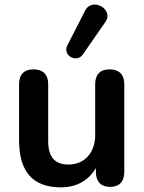

<svg xmlns="http://www.w3.org/2000/svg" viewBox="-20 -795 619 825"><path d="M433 -701C471 -755 375 -810 345 -748L269 -599C248 -556 310 -523 336 -561ZM242 10C308 10 361 -19 392 -73V-56C392 -15 414 8 453 8C493 8 514 -15 514 -56V-434C514 -475 491 -497 451 -497C411 -497 389 -475 389 -434V-214C389 -138 342 -88 275 -88C214 -88 187 -121 187 -190V-434C187 -475 164 -497 124 -497C84 -497 62 -475 62 -434V-192C62 -58 120 10 242 10Z"/></svg>

Font: Nunito
Style: Bold
Weight: 700
Designer: Vernon Adams
Foundry: Vernon Adams
Version: Version 3.602